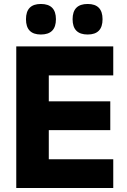

<svg xmlns="http://www.w3.org/2000/svg" viewBox="-20 -948 640 968"><path d="M497 -851Q497 -928 422 -928Q346 -928 346 -851Q346 -774 422 -774Q497 -774 497 -851ZM262 -851Q262 -928 186 -928Q111 -928 111 -851Q111 -774 186 -774Q262 -774 262 -851ZM551 0V-145H226V-292H536V-437H226V-568H551V-714H62V0Z"/></svg>

Font: Noto Sans Mono UI ExtraBold
Style: Regular
Weight: 800
Designer: Monotype Design team
Foundry: Monotype Imaging Inc.
Version: 1.000